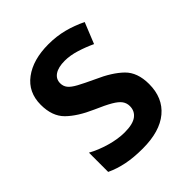

<svg xmlns="http://www.w3.org/2000/svg" viewBox="-162 -656 769 769"><g transform="rotate(-45 222.5 -271.5)"><path d="M407 -155Q407 -77 355 -33.5Q303 10 206 10Q155 10 115.5 2Q76 -6 42 -22V-131Q76 -112 119.5 -99.5Q163 -87 201 -87Q247 -87 268.5 -103Q290 -119 290 -147Q290 -164 280.5 -177.5Q271 -191 247 -205Q223 -219 179 -238Q113 -267 77 -302.5Q41 -338 41 -403Q41 -474 94 -513.5Q147 -553 234 -553Q280 -553 320.5 -542.5Q361 -532 400 -513L364 -424Q332 -439 298 -449.5Q264 -460 234 -460Q197 -460 177 -446.5Q157 -433 157 -409Q157 -392 167 -379.5Q177 -367 201 -354Q225 -341 268 -321Q334 -292 370.5 -256.5Q407 -221 407 -155Z"/></g></svg>

Font: Noto Sans Khmer SemiCondensed SemiBold
Style: Regular
Weight: 600
Width: 4
Designer: Danh Hong and the Monotype Design Team
Foundry: Monotype Imaging Inc.
Version: Version 2.004; ttfautohint (v1.8.4.7-5d5b)